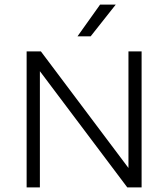

<svg xmlns="http://www.w3.org/2000/svg" viewBox="-20 -820 736 840"><path d="M96.5 0V-595H159L556 -66.5H542V-595H599.5V0H537L139.5 -528.5H154.5V0ZM319 -661 418 -800H486.5L376.5 -661Z"/></svg>

Font: Encode Sans SC SemiExpanded Light
Style: Regular
Weight: 300
Width: 6
Designer: Multiple Designers
Foundry: Impallari Type
Version: Version 3.002